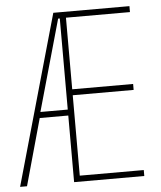

<svg xmlns="http://www.w3.org/2000/svg" viewBox="-52 -759 673 804"><g transform="rotate(-5 285.0 -357.0)"><path d="M522 0V-25H253V-363H509V-388H253V-689H522V-714H202L0 0H29L107 -280H227V0ZM112 -305 220 -688H227V-305Z"/></g></svg>

Font: Noto Sans Arabic ExtCond Thin
Style: Regular
Weight: 100
Width: 2
Designer: Monotype Design Team, Nadine Chahine, Nizar Qandah and Khaled Hosny
Foundry: Monotype Imaging Inc.
Version: Version 2.012